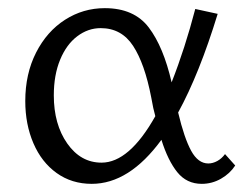

<svg xmlns="http://www.w3.org/2000/svg" viewBox="-20 -443 597 471"><path d="M42 -195Q42 -262 68.5 -314Q95 -366 139.5 -394.5Q184 -423 237 -423Q309 -423 345 -375.5Q381 -328 401 -241Q434 -325 459 -421L514 -409Q469 -262 417 -167Q432 -104 449 -73Q466 -42 491 -42Q502 -42 513 -48Q524 -54 532 -65L557 -37Q544 -17 522 -4.5Q500 8 475 8Q438 8 415 -20.5Q392 -49 376 -100Q297 8 205 8Q156 8 119 -18.5Q82 -45 62 -91.5Q42 -138 42 -195ZM229 -44Q297 -44 361 -158Q356 -175 351 -204Q335 -287 306.5 -330.5Q278 -374 227 -374Q196 -374 169.5 -354Q143 -334 127.5 -296.5Q112 -259 112 -209Q112 -138 145 -91Q178 -44 229 -44Z"/></svg>

Font: QiushuiShotai Bright
Style: Regular
Weight: 400
Designer: Christian Thalmann (Catharsis Fonts)
Version: Version 1.250;